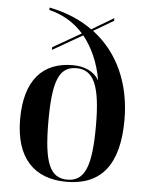

<svg xmlns="http://www.w3.org/2000/svg" viewBox="-54 -806 666 860"><g transform="rotate(5 279.0 -375.5)"><path d="M277 10C431 10 512 -85 512 -289C512 -453 450 -589 337 -674L427 -727V-739L328 -680C276 -718 210 -746 134 -761V-750C193 -736 247 -705 288 -658L161 -585V-573L295 -650C334 -602 365 -536 379 -455C355 -495 312 -513 260 -513C126 -513 46 -428 46 -252C46 -77 132 10 277 10ZM280 0C202 0 173 -67 173 -252C173 -433 199 -501 278 -501C356 -501 387 -430 387 -252C387 -67 358 0 280 0Z"/></g></svg>

Font: Noto Serif Display SemiCondensed SemiBold
Style: Regular
Weight: 600
Width: 4
Designer: Monotype Design Team
Foundry: Monotype Imaging Inc.
Version: Version 2.009